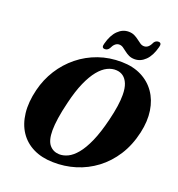

<svg xmlns="http://www.w3.org/2000/svg" viewBox="-160 -1040 1101 1185"><g transform="rotate(20 390.5 -448.0)"><path d="M509.5 -713.6Q583.4 -712.6 638.9 -684.6Q694.5 -656.7 729 -607.2Q763.5 -557.8 773.7 -491Q783.9 -424.3 766.2 -345.2Q745.9 -255.2 702.3 -187.4Q658.7 -119.6 598.4 -74.3Q538.1 -29.1 466.7 -7.1Q395.4 14.8 319.1 12.9Q244.8 11.5 189 -16.1Q133.2 -43.7 99.7 -94Q66.2 -144.2 58.1 -214.2Q50 -284.1 71.1 -369.9Q89.6 -445 129.7 -508.2Q169.8 -571.4 227.6 -618.1Q285.3 -664.8 356.8 -689.9Q428.3 -715 509.5 -713.6ZM338.3 -46.2Q365.9 -45.2 395.3 -59.2Q424.6 -73.2 453.4 -107.8Q482.2 -142.4 508.8 -202.2Q535.3 -262.1 557.3 -352Q570.8 -406.8 576.9 -449.3Q582.9 -491.8 582.7 -524.3Q582.5 -568.1 571.2 -596.2Q559.8 -624.3 540.4 -638.7Q521 -653 495.6 -654.4Q466.1 -656.6 435.9 -641.8Q405.8 -627 377.5 -592.5Q349.3 -558 324.1 -501.4Q299 -444.8 279.5 -363.1Q264 -300.2 257.1 -253Q250.2 -205.8 250.1 -171.9Q250.1 -106.3 274.1 -77Q298.2 -47.8 338.3 -46.2ZM575.6 -756.7Q553.6 -756.7 537.2 -764.6Q520.9 -772.5 507.7 -783.1Q494.6 -793.6 482.7 -801.5Q470.7 -809.4 457.1 -809.4Q428.5 -809.4 410.3 -769.1Q399.6 -752.4 382 -752.4Q358.3 -752.4 367.5 -783.1Q383.1 -842.5 414.2 -873.2Q445.2 -904 484.6 -904Q506.6 -904 522.9 -896.1Q539.3 -888.2 552.4 -877.8Q565.5 -867.5 577.5 -859.6Q589.5 -851.7 603.2 -851.7Q632.6 -851.7 649.9 -891.9Q660.5 -908.7 678.3 -908.7Q702 -908.7 692.7 -877.9Q677.1 -818.1 645.8 -787.4Q614.6 -756.7 575.6 -756.7Z"/></g></svg>

Font: Fraunces
Style: Italic
Weight: 900
Italic angle: -16°
Version: Version 1.000;[0bf87f6ff]